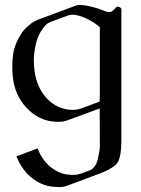

<svg xmlns="http://www.w3.org/2000/svg" viewBox="-20 -487 579 787"><path d="M389.2 -97.2V-375.5Q369.1 -394 336.4 -409.9Q303.7 -425.8 278.3 -426.8H276.4Q266.6 -426.8 256.8 -422.9Q239.3 -416.5 221.9 -409.9Q204.6 -403.3 187 -397Q174.8 -392.1 167.5 -384.3Q137.2 -352.1 127 -306.2Q118.7 -271.5 118.7 -237.3Q118.7 -226.6 119.6 -215.3Q125 -145 157.7 -101.1Q190.4 -55.7 239.7 -42Q258.3 -36.6 277.3 -36.6Q283.2 -36.6 289.6 -37.1Q300.3 -38.1 314.9 -43.5Q326.2 -47.4 349.9 -56.2Q373.5 -64.9 388.7 -70.8V-97.2ZM388.7 -42.5 254.9 6.8Q239.3 12.2 229 12.2H209Q139.6 8.8 89.4 -44.4Q39.1 -97.7 32.2 -175.3Q30.3 -195.8 30.3 -214.8Q30.3 -240.2 33.7 -264.2Q39.6 -305.7 65.9 -347.2Q78.6 -368.7 109.4 -392.1Q120.1 -399.4 133.3 -405.3Q172.4 -419.9 211.7 -434.6Q251 -449.2 290.5 -463.9Q298.8 -466.8 306.2 -466.8H308.6Q339.8 -465.3 384.3 -451.2Q388.2 -449.7 389.2 -449.2Q399.9 -444.8 415.5 -439.5Q421.9 -437.5 427.2 -437.5Q435.1 -437.5 440.9 -441.9Q451.2 -450.7 455.6 -456.5Q458 -460 461.9 -460Q464.4 -460 466.8 -459Q477.5 -455.1 477.5 -449.2V87.9Q477.5 168.5 454.6 188.5Q431.6 208.5 389.2 224.1L254.9 274.4Q239.3 279.8 229 279.8Q216.3 279.8 209 279.3Q140.1 276.9 89.4 222.7Q63 193.8 47.4 153.8Q89.8 137.2 134.3 121.1Q143.1 146 157.7 166Q190.9 210.9 239.7 225.1Q258.3 230 276.4 230Q283.2 230 289.6 229.5Q300.3 228.5 314.9 223.6Q320.8 221.2 330.1 217.8Q339.4 214.4 350.1 210.4Q373.5 198.7 381.3 163.1Q389.2 127.4 389.2 115.7Z"/></svg>

Font: Caudex
Style: Regular
Weight: 400
Version: Version 1.01